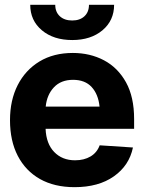

<svg xmlns="http://www.w3.org/2000/svg" viewBox="-20 -775 603 806"><path d="M293 10.7Q208.5 10.7 147.9 -23.4Q87.4 -57.6 54.7 -120.6Q22 -183.6 22 -270.5Q22 -354.5 54.4 -418Q86.9 -481.4 146 -517.1Q205.1 -552.7 285.6 -552.7Q357.9 -552.7 416.3 -522Q474.6 -491.2 508.8 -429.7Q543 -368.2 543 -275.4V-234.4H171.4Q173.8 -171.9 207.5 -137Q241.2 -102.1 294.9 -102.1Q333 -102.1 360.1 -118.2Q387.2 -134.3 398.4 -165L538.1 -155.8Q522.5 -80.1 458 -34.7Q393.6 10.7 293 10.7ZM286.6 -439.9Q235.8 -439.9 206.3 -408.4Q176.8 -377 171.9 -327.6H397.9Q392.6 -379.4 364.7 -409.7Q336.9 -439.9 286.6 -439.9ZM283.2 -606.9Q204.6 -606.9 155.8 -647.9Q106.9 -689 106.9 -754.9H211.9Q211.9 -724.6 231.2 -706.8Q250.5 -689 283.2 -689Q315.4 -689 334.5 -706.8Q353.5 -724.6 353.5 -754.9H459Q459 -689 410.2 -647.9Q361.3 -606.9 283.2 -606.9Z"/></svg>

Font: Inter Tight
Style: Bold
Weight: 700
Designer: Rasmus Andersson
Foundry: rsms
Version: Version 3.004; ttfautohint (v1.8.4.7-5d5b)